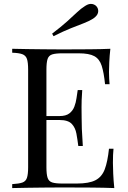

<svg xmlns="http://www.w3.org/2000/svg" viewBox="-20 -956 649 976"><path d="M541 -708Q537 -673 535.5 -640Q534 -607 534 -590Q534 -572 535 -555.5Q536 -539 537 -528H514Q508 -587 497 -621.5Q486 -656 459.5 -670.5Q433 -685 380 -685H297Q263 -685 245.5 -679.5Q228 -674 222 -656.5Q216 -639 216 -602V-106Q216 -70 222 -52Q228 -34 245.5 -28.5Q263 -23 297 -23H370Q433 -23 465.5 -40Q498 -57 512.5 -95.5Q527 -134 534 -200H557Q554 -173 554 -128Q554 -109 555.5 -73.5Q557 -38 561 0Q510 -2 446 -2.5Q382 -3 332 -3Q310 -3 275.5 -3Q241 -3 201 -2.5Q161 -2 120 -1.5Q79 -1 42 0V-20Q76 -22 93.5 -28Q111 -34 117 -52Q123 -70 123 -106V-602Q123 -639 117 -656.5Q111 -674 93.5 -680.5Q76 -687 42 -688V-708Q79 -707 120 -706.5Q161 -706 201 -705.5Q241 -705 275.5 -705Q310 -705 332 -705Q378 -705 436.5 -705.5Q495 -706 541 -708ZM369 -366Q369 -366 369 -356Q369 -346 369 -346H186Q186 -346 186 -356Q186 -366 186 -366ZM398 -498Q394 -441 394.5 -411Q395 -381 395 -356Q395 -331 396 -301Q397 -271 401 -214H378Q374 -246 368.5 -276.5Q363 -307 344.5 -326.5Q326 -346 282 -346V-366Q315 -366 332.5 -379.5Q350 -393 358 -414Q366 -435 369 -457.5Q372 -480 375 -498ZM413 -926Q433 -939 449.5 -935.5Q466 -932 474 -919Q482 -906 478 -890.5Q474 -875 453 -861Q432 -848 404.5 -837.5Q377 -827 340.5 -812.5Q304 -798 252 -772L245 -785Q291 -820 320.5 -846.5Q350 -873 371 -893Q392 -913 413 -926Z"/></svg>

Font: Playfair Display
Style: Regular
Weight: 400
Designer: Claus Eggers Sørensen
Foundry: Claus Eggers Sørensen
Version: Version 1.203